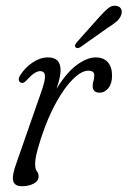

<svg xmlns="http://www.w3.org/2000/svg" viewBox="-20 -636 441 664"><path d="M53 -350Q46 -352 45 -359.5Q44 -367 50 -376Q67 -402.5 93 -420Q119 -437.5 146 -437.5Q189.5 -437.5 189.5 -393.5Q189.5 -382 186.5 -367.5Q183.5 -353 175.5 -329Q211 -386.5 246.5 -412Q282 -437.5 310.5 -437.5Q338 -437.5 352.8 -421Q367.5 -404.5 367.5 -374.5Q367.5 -347 354.8 -331.2Q342 -315.5 325 -315.5Q300.5 -315.5 300.5 -339Q300.5 -348 303.2 -355.8Q306 -363.5 306 -376Q306 -391.5 285 -391.5Q262.5 -391.5 233.5 -363.5Q204.5 -335.5 175 -283Q145.5 -230.5 121.5 -157Q108.5 -116 105 -98.5Q101.5 -81 101.5 -70Q101.5 -50.5 107.5 -43.8Q113.5 -37 113.5 -26Q113.5 -10 96.5 -1Q79.5 8 55.5 8Q30 8 25.5 -11Q21 -30 38 -75.5L124 -322Q136.5 -357.5 135.5 -373.8Q134.5 -390 118.5 -390Q109.5 -390 98.2 -382.5Q87 -375 69.5 -356Q60 -346.5 53 -350ZM321.5 -575Q340 -596 354 -607.5Q368 -619 383.5 -615.5Q395.5 -613.5 399.5 -603.5Q403.5 -593.5 398 -581.5Q393 -569.5 381 -559.8Q369 -550 352 -539.5L258 -473Q246 -466 241 -473Q238 -477 240.5 -482Q243 -487 247 -491.5Z"/></svg>

Font: Fraunces 144pt SuperSoft Light
Style: Italic
Weight: 300
Italic angle: -16°
Version: Version 1.000;[b76b70a41]